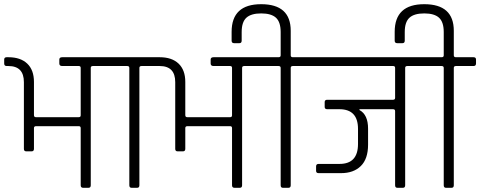

<svg xmlns="http://www.w3.org/2000/svg" viewBox="-34 -896 2291 916"><path d="M342 -294H138Q128 -294 128 -285V-186Q128 -174 117 -174H91Q80 -174 80 -186V-504Q80 -581 6 -581H-2Q-14 -581 -14 -593V-612Q-14 -623 -2 -623H6Q64 -623 96 -592.5Q128 -562 128 -505V-347Q128 -337 137 -337H342Q351 -337 351 -346V-572Q351 -581 342 -581H263Q249 -581 249 -593V-612Q249 -623 263 -623H493Q505 -623 505 -612V-593Q505 -581 493 -581H409Q399 -581 399 -572V-12Q399 0 388 0H363Q351 0 351 -12V-285Q351 -294 342 -294Z M620 0H594Q583 0 583 -12V-572Q583 -581 573 -581H490Q478 -581 478 -593V-612Q478 -623 490 -623H725Q737 -623 737 -612V-593Q737 -581 725 -581H641Q631 -581 631 -572V-12Q631 0 620 0Z M1064 -294H860Q850 -294 850 -285V-186Q850 -174 839 -174H813Q802 -174 802 -186V-504Q802 -581 728 -581H720Q708 -581 708 -593V-612Q708 -623 720 -623H728Q786 -623 818 -592.5Q850 -562 850 -505V-347Q850 -337 859 -337H1064Q1073 -337 1073 -346V-572Q1073 -581 1064 -581H985Q971 -581 971 -593V-612Q971 -623 985 -623H1215Q1227 -623 1227 -612V-593Q1227 -581 1215 -581H1131Q1121 -581 1121 -572V-12Q1121 0 1110 0H1085Q1073 0 1073 -12V-285Q1073 -294 1064 -294Z M1363 -623H1447Q1459 -623 1459 -612V-593Q1459 -581 1447 -581H1363Q1353 -581 1353 -572V-12Q1353 0 1342 0H1316Q1305 0 1305 -12V-572Q1305 -581 1295 -581H1212Q1200 -581 1200 -593V-612Q1200 -623 1212 -623H1295Q1305 -623 1305 -632V-743Q1305 -791 1282.5 -811.5Q1260 -832 1212 -832Q1164 -832 1141.5 -811.5Q1119 -791 1119 -743V-702Q1119 -690 1108 -690H1083Q1071 -690 1071 -702V-744Q1071 -876 1212 -876Q1353 -876 1353 -749V-632Q1353 -623 1363 -623Z M1681 -375V-371Q1722 -349 1722 -282V-206Q1722 -138 1687.5 -104Q1653 -70 1593 -70H1486Q1474 -70 1474 -81V-102Q1474 -114 1486 -114H1586Q1674 -114 1674 -209V-281Q1674 -375 1585 -375H1527Q1515 -375 1515 -386V-409Q1515 -420 1527 -420H1841Q1851 -420 1851 -429V-572Q1851 -581 1842 -581H1442Q1430 -581 1430 -593V-612Q1430 -623 1442 -623H1993Q2005 -623 2005 -612V-593Q2005 -581 1993 -581H1909Q1899 -581 1899 -572V-12Q1899 0 1888 0H1862Q1851 0 1851 -12V-366Q1851 -375 1841 -375Z M2141 -623H2225Q2237 -623 2237 -612V-593Q2237 -581 2225 -581H2141Q2131 -581 2131 -572V-12Q2131 0 2120 0H2094Q2083 0 2083 -12V-572Q2083 -581 2073 -581H1990Q1978 -581 1978 -593V-612Q1978 -623 1990 -623H2073Q2083 -623 2083 -632V-743Q2083 -791 2060.5 -811.5Q2038 -832 1990 -832Q1942 -832 1919.5 -811.5Q1897 -791 1897 -743V-702Q1897 -690 1886 -690H1861Q1849 -690 1849 -702V-744Q1849 -876 1990 -876Q2131 -876 2131 -749V-632Q2131 -623 2141 -623Z"/></svg>

Font: Rajdhani
Style: Regular
Weight: 400
Designer: Satya Rajpurohit, Jyotish Sonowal
Foundry: Indian Type Foundry
Version: Version 1.201;PS 1.0;hotconv 1.0.78;makeotf.lib2.5.61930; tt